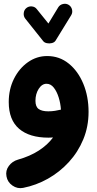

<svg xmlns="http://www.w3.org/2000/svg" viewBox="-20 -666 503 997"><path d="M336.9 -640.6Q350.1 -632.3 354 -616.5Q357.9 -600.6 349.6 -586.9L268.6 -455.1Q262.7 -445.8 249.8 -442.4Q236.8 -439 223.9 -441.7Q210.9 -444.3 204.6 -452.1L110.8 -569.8Q101.6 -582 103.3 -598.4Q105 -614.7 117.2 -624.5Q129.4 -634.3 145.8 -632.6Q162.1 -630.9 171.4 -618.2L231.4 -543.9L282.7 -628.4Q291 -641.6 307.4 -645.3Q323.7 -648.9 336.9 -640.6ZM225.1 -375Q288.6 -375 336.9 -335.9Q385.3 -296.9 412.6 -231Q439.9 -165 439.9 -85Q439.9 -8.8 412.6 57.4Q385.3 123.5 337.6 175.5Q290 227.5 228.8 262Q167.5 296.4 100.1 309.6Q70.3 315.4 44.7 297.6Q19 279.8 13.7 250Q7.8 219.7 25.9 195.6Q43.9 171.4 72.8 163.1Q135.7 145.5 181.6 115.7Q227.5 85.9 255.4 47.9Q243.2 48.8 231.9 48.8Q132.8 48.8 79.1 2.7Q25.4 -43.5 25.4 -136.2Q25.4 -202.6 52.5 -256.8Q79.6 -311 125 -343Q170.4 -375 225.1 -375ZM164.1 -142.6Q164.1 -111.8 180.9 -99.9Q197.8 -87.9 230.5 -87.9Q249 -87.9 265.6 -90.6Q282.2 -93.3 296.4 -96.7Q294.4 -128.4 284.9 -159.4Q275.4 -190.4 259.5 -210.7Q243.7 -231 221.7 -231Q197.8 -231 180.9 -204.6Q164.1 -178.2 164.1 -142.6Z"/></svg>

Font: Mikhak ExtraBold
Style: Regular
Weight: 800
Designer: Amin Abedi
Version: Version 3.3